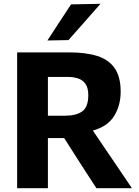

<svg xmlns="http://www.w3.org/2000/svg" viewBox="-20 -988 732 1008"><path d="M70 0V-713H343.5Q430.5 -713 490.8 -694Q551 -675 582.2 -629.8Q613.5 -584.5 613.5 -507Q613.5 -434 579.2 -379Q545 -324 467.5 -302.5L532 -207.5Q554.5 -174.5 580 -136.8Q605.5 -99 629.8 -63.2Q654 -27.5 672.5 0H486Q458.5 -42 433.8 -80.5Q409 -119 385.5 -155.5L317 -263H231.5V0ZM338.5 -584H231.5V-380.5H321Q380.5 -380.5 412 -403.5Q443.5 -426.5 443.5 -488Q443.5 -528 428 -548.8Q412.5 -569.5 388.2 -576.8Q364 -584 338.5 -584ZM229 -775.5Q260 -823.5 291 -870.8Q322 -918 353 -965L507.5 -968Q464.5 -919 422.2 -871Q380 -823 339.5 -777.5Z"/></svg>

Font: Commissioner
Style: Bold
Weight: 700
Designer: Kostas Bartsokas
Foundry: Kostas Bartsokas
Version: Version 1.000; ttfautohint (v1.8.3)